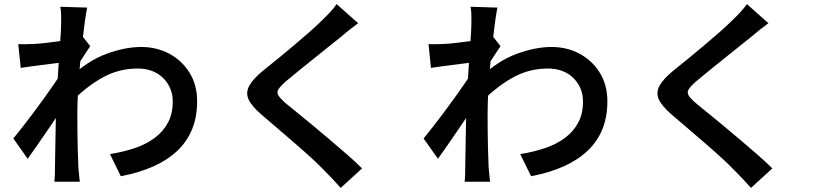

<svg xmlns="http://www.w3.org/2000/svg" viewBox="-20 -839 4040 936"><path d="M516 -88Q581 -98 637 -117Q693 -136 734.5 -167Q776 -198 799.5 -242.5Q823 -287 822 -347Q822 -377 811 -405Q800 -433 778 -456Q756 -479 724 -492Q692 -505 651 -505Q555 -505 472 -456.5Q389 -408 316 -330V-457Q406 -542 497.5 -576Q589 -610 669 -610Q744 -610 805.5 -577Q867 -544 904 -484.5Q941 -425 941 -345Q941 -269 916.5 -209Q892 -149 844.5 -104Q797 -59 728 -28Q659 3 569 20ZM290 -535Q274 -534 249.5 -530.5Q225 -527 195.5 -523.5Q166 -520 136 -516Q106 -512 81 -508L69 -624Q89 -623 107.5 -623.5Q126 -624 150 -625Q173 -626 205.5 -630Q238 -634 272 -638.5Q306 -643 336 -649Q366 -655 383 -661L420 -614Q412 -602 400 -584Q388 -566 376.5 -548Q365 -530 356 -516L306 -343Q289 -318 265 -282.5Q241 -247 214.5 -208Q188 -169 162 -131.5Q136 -94 115 -65L45 -164Q64 -187 89 -219Q114 -251 141.5 -287.5Q169 -324 195 -360.5Q221 -397 243 -428.5Q265 -460 279 -482L282 -515ZM278 -721Q278 -741 278 -762.5Q278 -784 274 -806L405 -802Q400 -779 394 -736Q388 -693 381.5 -636.5Q375 -580 369.5 -518Q364 -456 360.5 -394.5Q357 -333 357 -280Q357 -238 357.5 -196.5Q358 -155 359 -113Q360 -71 362 -25Q363 -12 365 9.5Q367 31 369 47H245Q247 32 247.5 10.5Q248 -11 248 -23Q249 -71 249.5 -111.5Q250 -152 251 -197Q252 -242 253 -302Q254 -325 256 -361.5Q258 -398 260.5 -441.5Q263 -485 266 -530Q269 -575 272 -614.5Q275 -654 276.5 -682.5Q278 -711 278 -721Z M1726 -726Q1704 -710 1681.5 -692Q1659 -674 1643 -660Q1618 -640 1583 -612Q1548 -584 1509.5 -553Q1471 -522 1435 -493Q1399 -464 1373 -442Q1346 -418 1337 -403Q1328 -388 1337.5 -373Q1347 -358 1376 -333Q1400 -313 1435 -285Q1470 -257 1510.5 -223Q1551 -189 1593 -153.5Q1635 -118 1674.5 -83.5Q1714 -49 1745 -18L1641 77Q1602 33 1559 -10Q1535 -35 1498 -69Q1461 -103 1417.5 -140.5Q1374 -178 1331.5 -214.5Q1289 -251 1255 -280Q1206 -322 1191.5 -355Q1177 -388 1195.5 -421.5Q1214 -455 1263 -495Q1292 -518 1330.5 -549.5Q1369 -581 1410 -615.5Q1451 -650 1487.5 -682Q1524 -714 1549 -739Q1569 -758 1589.5 -780Q1610 -802 1621 -819Z M2516 -88Q2581 -98 2637 -117Q2693 -136 2734.5 -167Q2776 -198 2799.5 -242.5Q2823 -287 2822 -347Q2822 -377 2811 -405Q2800 -433 2778 -456Q2756 -479 2724 -492Q2692 -505 2651 -505Q2555 -505 2472 -456.5Q2389 -408 2316 -330V-457Q2406 -542 2497.5 -576Q2589 -610 2669 -610Q2744 -610 2805.5 -577Q2867 -544 2904 -484.5Q2941 -425 2941 -345Q2941 -269 2916.5 -209Q2892 -149 2844.5 -104Q2797 -59 2728 -28Q2659 3 2569 20ZM2290 -535Q2274 -534 2249.5 -530.5Q2225 -527 2195.5 -523.5Q2166 -520 2136 -516Q2106 -512 2081 -508L2069 -624Q2089 -623 2107.5 -623.5Q2126 -624 2150 -625Q2173 -626 2205.5 -630Q2238 -634 2272 -638.5Q2306 -643 2336 -649Q2366 -655 2383 -661L2420 -614Q2412 -602 2400 -584Q2388 -566 2376.5 -548Q2365 -530 2356 -516L2306 -343Q2289 -318 2265 -282.5Q2241 -247 2214.5 -208Q2188 -169 2162 -131.5Q2136 -94 2115 -65L2045 -164Q2064 -187 2089 -219Q2114 -251 2141.5 -287.5Q2169 -324 2195 -360.5Q2221 -397 2243 -428.5Q2265 -460 2279 -482L2282 -515ZM2278 -721Q2278 -741 2278 -762.5Q2278 -784 2274 -806L2405 -802Q2400 -779 2394 -736Q2388 -693 2381.5 -636.5Q2375 -580 2369.5 -518Q2364 -456 2360.5 -394.5Q2357 -333 2357 -280Q2357 -238 2357.5 -196.5Q2358 -155 2359 -113Q2360 -71 2362 -25Q2363 -12 2365 9.5Q2367 31 2369 47H2245Q2247 32 2247.5 10.5Q2248 -11 2248 -23Q2249 -71 2249.5 -111.5Q2250 -152 2251 -197Q2252 -242 2253 -302Q2254 -325 2256 -361.5Q2258 -398 2260.5 -441.5Q2263 -485 2266 -530Q2269 -575 2272 -614.5Q2275 -654 2276.5 -682.5Q2278 -711 2278 -721Z M3726 -726Q3704 -710 3681.5 -692Q3659 -674 3643 -660Q3618 -640 3583 -612Q3548 -584 3509.5 -553Q3471 -522 3435 -493Q3399 -464 3373 -442Q3346 -418 3337 -403Q3328 -388 3337.5 -373Q3347 -358 3376 -333Q3400 -313 3435 -285Q3470 -257 3510.5 -223Q3551 -189 3593 -153.5Q3635 -118 3674.5 -83.5Q3714 -49 3745 -18L3641 77Q3602 33 3559 -10Q3535 -35 3498 -69Q3461 -103 3417.5 -140.5Q3374 -178 3331.5 -214.5Q3289 -251 3255 -280Q3206 -322 3191.5 -355Q3177 -388 3195.5 -421.5Q3214 -455 3263 -495Q3292 -518 3330.5 -549.5Q3369 -581 3410 -615.5Q3451 -650 3487.5 -682Q3524 -714 3549 -739Q3569 -758 3589.5 -780Q3610 -802 3621 -819Z"/></svg>

Font: Noto Sans JP SemiBold
Style: Regular
Weight: 600
Designer: Ryoko NISHIZUKA  (kana, bopomofo & ideographs); Paul D. Hunt (Latin, Greek & Cyrillic); Sandoll Communications , Soo-you
Foundry: Adobe
Version: Version 2.004-H2;hotconv 1.0.118;makeotfexe 2.5.65603